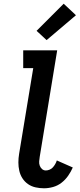

<svg xmlns="http://www.w3.org/2000/svg" viewBox="-20 -1006 429 1034"><path d="M217 8Q194 8 171.5 3Q149 -2 131 -14.5Q113 -27 101 -45.5Q89 -64 84 -86Q79 -108 79 -131Q79 -154 83 -178L159 -639H105V-735H288L194 -162Q192 -150 191 -137.5Q190 -125 194 -114Q198 -103 206.5 -95.5Q215 -88 227 -88Q237 -88 247.5 -92.5Q258 -97 265 -105Q272 -113 277.5 -122.5Q283 -132 286 -142L372 -104Q362 -81 347 -59.5Q332 -38 311.5 -22Q291 -6 266 1Q241 8 217 8ZM231 -790 177 -840 323 -986 389 -924Z"/></svg>

Font: Iosevka Custom
Style: Bold Italic
Weight: 700
Italic angle: -9°
Designer: Belleve Invis
Foundry: Belleve Invis
Version: Version 30.3.1; ttfautohint (v1.8.3)